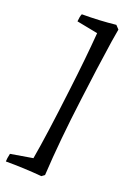

<svg xmlns="http://www.w3.org/2000/svg" viewBox="-170 -737 639 921"><g transform="rotate(20 149.0 -276.5)"><path d="M257 -679 274 -661 263 -596Q241 -450 221 -289Q192 -65 182 115L167 126Q76 118 -17 118Q-17 103 -11 77L102 58Q124 -67 153 -309Q174 -480 184 -610L76 -631Q78 -657 84 -670Q174 -670 257 -679Z"/></g></svg>

Font: Albura Medium
Style: Italic
Weight: 462
Italic angle: -7°
Designer: Mercedes Jáuregui
Foundry: Omnibus-Type Team
Version: Version 1.000